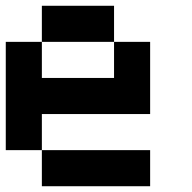

<svg xmlns="http://www.w3.org/2000/svg" viewBox="-20 -645 665 665"><path d="M0 -125V-500H125V-375H375V-500H500V-250H125V-125ZM125 -125H500V0H125ZM125 -500V-625H375V-500Z"/></svg>

Font: Galmuri7 Regular
Style: Regular
Weight: 400
Designer: Lee Minseo (quiple)
Version: Version 2.399;hotconv 1.1.1;makeotfexe 2.6.0 DEVELOPMENT